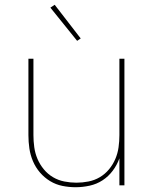

<svg xmlns="http://www.w3.org/2000/svg" viewBox="-20 -776 640 804"><path d="M297 8Q269 8 241.5 2.5Q214 -3 190 -17.5Q166 -32 147.5 -53.5Q129 -75 118 -101Q107 -127 103 -154.5Q99 -182 99 -210V-530H120V-210Q120 -185 123.5 -159.5Q127 -134 137 -110.5Q147 -87 163.5 -67Q180 -47 202 -34Q224 -21 249.5 -16Q275 -11 300 -11Q325 -11 350.5 -16Q376 -21 398 -34Q420 -47 436.5 -67Q453 -87 463 -110.5Q473 -134 476.5 -159.5Q480 -185 480 -210V-530H501V0H480V-113Q470 -85 452 -61Q434 -37 409.5 -21Q385 -5 355.5 1.5Q326 8 297 8ZM303 -605 191 -744 209 -756 318 -615Z"/></svg>

Font: Iosevka Curly Thin Extended
Style: Regular
Weight: 100
Width: 7
Monospace: yes
Designer: Belleve Invis
Foundry: Belleve Invis
Version: Version 11.1.0; ttfautohint (v1.8.3)